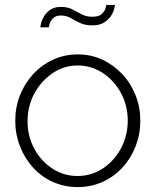

<svg xmlns="http://www.w3.org/2000/svg" viewBox="-20 -750 632 780"><path d="M296 10Q241 10 194.5 -11Q148 -32 114 -69.5Q80 -107 61 -156Q42 -205 42 -259Q42 -314 61 -362.5Q80 -411 114.5 -448.5Q149 -486 195.5 -507.5Q242 -529 296 -529Q350 -529 396 -507.5Q442 -486 477 -448.5Q512 -411 531 -362.5Q550 -314 550 -259Q550 -205 531 -156Q512 -107 477.5 -69.5Q443 -32 396.5 -11Q350 10 296 10ZM92 -257Q92 -196 119.5 -145.5Q147 -95 193 -65Q239 -35 295 -35Q351 -35 397.5 -65.5Q444 -96 471.5 -147.5Q499 -199 499 -260Q499 -321 471.5 -372Q444 -423 397.5 -453.5Q351 -484 296 -484Q240 -484 194 -453Q148 -422 120 -371Q92 -320 92 -257ZM355 -647Q325 -647 304.5 -657Q284 -667 266.5 -677Q249 -687 228 -687Q206 -687 195.5 -676Q185 -665 181.5 -653Q178 -641 178 -639H144Q144 -643 147 -656Q150 -669 159 -684Q168 -699 184.5 -710.5Q201 -722 228 -722Q255 -722 274 -712Q293 -702 311.5 -692Q330 -682 355 -682Q382 -682 393.5 -693Q405 -704 408.5 -716Q412 -728 412 -730H447Q447 -726 443.5 -712.5Q440 -699 430 -684Q420 -669 402 -658Q384 -647 355 -647Z"/></svg>

Font: Raleway Thin Light
Style: Regular
Weight: 300
Version: Version 4.026